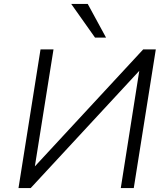

<svg xmlns="http://www.w3.org/2000/svg" viewBox="-20 -956 852 976"><path d="M74 0 186 -705H252L157 -109V-110L708 -705H772L660 0H594L688 -596L136 0ZM463 -765 342 -936H426L519 -765Z"/></svg>

Font: Nunito Sans 7pt Light
Style: Italic
Weight: 300
Italic angle: -9°
Designer: Vernon Adams
Foundry: Vernon Adams
Version: Version 3.101;gftools[0.9.27]